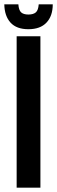

<svg xmlns="http://www.w3.org/2000/svg" viewBox="-37 -868 264 888"><path d="M40 0V-700.2H149.9V0ZM142.1 -848.1H207Q207 -794.4 178.2 -763.7Q149.4 -732.9 94.2 -732.9Q39.6 -732.9 11.7 -763.4Q-16.1 -793.9 -17.1 -848.1H47.9Q49.8 -820.8 60.8 -810.8Q71.8 -800.8 94.2 -800.8Q117.2 -800.8 128.7 -810.8Q140.1 -820.8 142.1 -848.1Z"/></svg>

Font: VL Bebas Neue Bold
Style: Regular
Weight: 700
Designer: Ryoichi Tsunekawa
Foundry: Ryoichi Tsunekawa
Version: Version 1.300